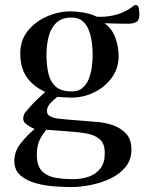

<svg xmlns="http://www.w3.org/2000/svg" viewBox="-20 -589 592 777"><path d="M404 31Q404 -8 383.5 -25.5Q363 -43 332.5 -48.5Q302 -54 273 -56L168 -64Q148 -41 138.5 -18Q129 5 129 37Q129 83 150.5 104Q172 125 205.5 130.5Q239 136 275 136Q310 136 339 126Q368 116 386 93Q404 70 404 31ZM355 -368Q355 -389 352 -414.5Q349 -440 340.5 -464Q332 -488 315 -503Q298 -518 270 -518Q228 -518 206 -495Q184 -472 176 -437.5Q168 -403 168 -368Q168 -332 174.5 -297.5Q181 -263 203 -241Q225 -219 270 -219Q298 -219 315 -234Q332 -249 340.5 -272.5Q349 -296 352 -321.5Q355 -347 355 -368ZM544 -530Q544 -507 531.5 -500Q519 -493 499 -493Q475 -493 451 -493.5Q427 -494 403 -495Q434 -472 447 -436Q460 -400 460 -362Q460 -312 432 -274Q404 -236 360.5 -215Q317 -194 270 -194Q255 -194 240.5 -195Q226 -196 212 -197Q199 -187 184.5 -172Q170 -157 170 -139Q170 -125 184 -118Q198 -111 216 -109Q234 -107 244 -106L367 -96Q402 -94 435 -83Q468 -72 490 -48.5Q512 -25 512 16Q512 58 487.5 87.5Q463 117 425 134.5Q387 152 345.5 160Q304 168 270 168Q243 168 204 165.5Q165 163 127 153Q89 143 63.5 121.5Q38 100 38 62Q38 23 65 -10.5Q92 -44 120 -67Q108 -72 91 -83Q74 -94 74 -108Q74 -124 82.5 -134.5Q91 -145 100 -155Q115 -172 131 -187Q147 -202 163 -217Q112 -241 87 -278.5Q62 -316 62 -373Q62 -426 92.5 -464Q123 -502 170 -522.5Q217 -543 265 -543Q288 -543 318.5 -538Q349 -533 370 -522Q375 -521 379 -521Q383 -521 387 -521Q423 -521 457 -531.5Q491 -542 519 -564Q521 -566 523.5 -567.5Q526 -569 529 -569Q540 -569 542 -553.5Q544 -538 544 -530Z"/></svg>

Font: Kaisei Tokumin Medium
Style: Regular
Weight: 500
Designer: Font-Kai, 金井和夫
Foundry: KAZUO KANAI
Version: Version 5.003